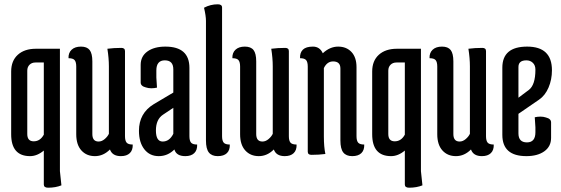

<svg xmlns="http://www.w3.org/2000/svg" viewBox="-20 -717 2612 894"><path d="M184 -426H145Q128 -426 117.5 -415.5Q107 -405 107 -388V-93Q107 -59 137 -59Q167 -59 184 -90ZM259 -490V80L266 146Q239 157 204 157Q184 157 184 142V-16Q153 10 120 10Q32 10 32 -92V-384Q32 -434 63 -462Q94 -490 147 -490Z M487 -408Q487 -446 480 -490Q510 -494 545 -494Q562 -494 562 -479V-83Q562 -62 569.5 -53Q577 -44 598 -44Q599 -18 584.5 -4Q570 10 543 10Q503 10 492 -21Q461 10 422 10Q383 10 359 -16.5Q335 -43 335 -92V-407Q335 -428 327.5 -437Q320 -446 299 -446Q298 -471 313.5 -485.5Q329 -500 357 -500Q385 -500 397.5 -484Q410 -468 410 -431V-93Q410 -58 439 -58Q454 -58 467.5 -69.5Q481 -81 487 -94Z M739 -183Q706 -161 706 -109.5Q706 -58 737.5 -58Q769 -58 787 -94V-215ZM750 -500Q862 -500 862 -401V-83Q862 -62 869.5 -53Q877 -44 898 -44Q899 -18 884.5 -4Q870 10 843 10Q801 10 792 -21Q761 10 719 10Q677 10 652 -22Q627 -54 627 -108Q627 -190 696 -232L787 -286V-394Q787 -436 747.5 -436Q708 -436 708 -389V-356L711 -309Q698 -306 684.5 -306Q671 -306 659 -310Q635 -316 635 -333V-415Q635 -455 666.5 -477.5Q698 -500 750 -500Z M939 -620Q939 -643 930 -681Q960 -697 994 -697Q1014 -697 1014 -682V-83Q1014 -62 1021.5 -53Q1029 -44 1050 -44Q1051 -18 1036.5 -4Q1022 10 994 10Q966 10 952.5 -7Q939 -24 939 -63Z M1250 -408Q1250 -446 1243 -490Q1273 -494 1308 -494Q1325 -494 1325 -479V-83Q1325 -62 1332.5 -53Q1340 -44 1361 -44Q1362 -18 1347.5 -4Q1333 10 1306 10Q1266 10 1255 -21Q1224 10 1185 10Q1146 10 1122 -16.5Q1098 -43 1098 -92V-407Q1098 -428 1090.5 -437Q1083 -446 1062 -446Q1061 -471 1076.5 -485.5Q1092 -500 1120 -500Q1148 -500 1160.5 -484Q1173 -468 1173 -431V-93Q1173 -58 1202 -58Q1217 -58 1230.5 -69.5Q1244 -81 1250 -94Z M1488 -82Q1488 -33 1495 0Q1465 4 1430 4Q1413 4 1413 -11V-407Q1413 -428 1405.5 -437Q1398 -446 1377 -446Q1376 -472 1390.5 -486Q1405 -500 1437 -500Q1469 -500 1483 -469Q1516 -500 1554.5 -500Q1593 -500 1616.5 -475Q1640 -450 1640 -404V-83Q1640 -62 1647.5 -53Q1655 -44 1676 -44Q1677 -18 1662.5 -4Q1648 10 1620 10Q1592 10 1578.5 -7Q1565 -24 1565 -63V-398Q1565 -431 1531 -431Q1503 -431 1488 -400Z M1865 -426H1826Q1809 -426 1798.5 -415.5Q1788 -405 1788 -388V-93Q1788 -59 1818 -59Q1848 -59 1865 -90ZM1940 -490V80L1947 146Q1920 157 1885 157Q1865 157 1865 142V-16Q1834 10 1801 10Q1713 10 1713 -92V-384Q1713 -434 1744 -462Q1775 -490 1828 -490Z M2168 -408Q2168 -446 2161 -490Q2191 -494 2226 -494Q2243 -494 2243 -479V-83Q2243 -62 2250.5 -53Q2258 -44 2279 -44Q2280 -18 2265.5 -4Q2251 10 2224 10Q2184 10 2173 -21Q2142 10 2103 10Q2064 10 2040 -16.5Q2016 -43 2016 -92V-407Q2016 -428 2008.5 -437Q2001 -446 1980 -446Q1979 -471 1994.5 -485.5Q2010 -500 2038 -500Q2066 -500 2078.5 -484Q2091 -468 2091 -431V-93Q2091 -58 2120 -58Q2135 -58 2148.5 -69.5Q2162 -81 2168 -94Z M2473 -393Q2473 -413 2461 -424.5Q2449 -436 2431 -436Q2394 -436 2394 -405V-262L2442 -298Q2473 -321 2473 -393ZM2319 -89V-402Q2319 -500 2434.5 -500Q2550 -500 2550 -390Q2550 -346 2534 -309Q2518 -272 2490 -253L2394 -187V-96Q2394 -54 2433.5 -54Q2473 -54 2473 -101V-124L2470 -171Q2483 -174 2496.5 -174Q2510 -174 2522 -170Q2546 -164 2546 -147V-75Q2546 -35 2514.5 -12.5Q2483 10 2431 10Q2319 10 2319 -89Z"/></svg>

Font: el_Medula One
Style: Regular
Weight: 400
Designer: Luciano Vergara
Foundry: Luciano Vergara
Version: Version 1.002 August 17, 2020